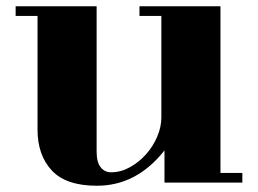

<svg xmlns="http://www.w3.org/2000/svg" viewBox="-20 -523 825 614"><path d="M496 -147V-472H426V-503H685V30H755V61H506V-42Q417 71 290 71Q191 71 145.5 22Q100 -27 100 -109V-472H30V-503H289V-38Q289 -4 302 12Q315 28 335 28Q366 28 395 12Q424 -4 446.5 -29Q469 -54 482.5 -85.5Q496 -117 496 -147Z"/></svg>

Font: Cafe24 ClassicType
Style: Regular
Weight: 400
Designer: Cafe24 thkim, hmlim, mnelim & 4IR
Foundry: Cafe24
Version: Version 1.000